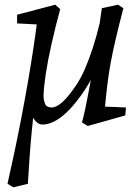

<svg xmlns="http://www.w3.org/2000/svg" viewBox="-20 -523 589 820"><path d="M37 277 12 262Q26 201 41.5 127.5Q57 54 72 -24Q87 -102 100 -177.5Q113 -253 123 -319.5Q133 -386 139 -435L171 -417L53 -423V-460L216 -503L237 -484Q216 -406 200 -335Q184 -264 175.5 -207.5Q167 -151 166 -115Q166 -95 172.5 -79.5Q179 -64 201 -64Q221 -64 246.5 -87Q272 -110 303 -156Q324 -186 341.5 -226Q359 -266 375.5 -316Q392 -366 406 -425Q408 -442 410.5 -457.5Q413 -473 415 -488L484 -503L507 -488Q488 -415 475 -360Q462 -305 453 -256.5Q444 -208 438 -157.5Q432 -107 426 -42L395 -69L518 -64L515 -30L355 15L330 0Q337 -25 344 -57.5Q351 -90 358 -128.5Q365 -167 373 -209L389 -221Q357 -158 325.5 -114.5Q294 -71 265 -43.5Q236 -16 210 -3.5Q184 9 162 9Q146 9 133 -4.5Q120 -18 115 -38L127 -64Q121 -18 115.5 39Q110 96 106 154Q102 212 99 262Z"/></svg>

Font: Andada Pro
Style: Regular
Weight: 400
Designer: Carolina Giovagnoli
Foundry: Huerta Tipografica
Version: Version 3.003